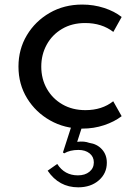

<svg xmlns="http://www.w3.org/2000/svg" viewBox="-20 -548 600 842"><path d="M341 16Q391.5 16 436.5 1Q481.5 -14 513.5 -38.5L476.5 -104Q427.5 -65 354.5 -65Q297.5 -65 253.8 -90.2Q210 -115.5 185.5 -158.8Q161 -202 161 -256Q161 -308.5 184.8 -352Q208.5 -395.5 252 -421.2Q295.5 -447 353.5 -447Q426.5 -447 477 -408L513.5 -473.5Q482 -498.5 436.5 -513.2Q391 -528 340.5 -528Q261 -528 197.8 -491.5Q134.5 -455 97.8 -393.5Q61 -332 61 -256Q61 -178.5 98.8 -117Q136.5 -55.5 200 -19.8Q263.5 16 341 16ZM323 273.5Q378 273.5 413.2 243Q448.5 212.5 448.5 165.5Q448.5 130.5 427.2 107Q406 83.5 371.5 78.5Q360.5 74.5 347.8 73.2Q335 72 318.5 74L344.5 -6.5H297L256 120.5L261.5 124.5Q287 109.5 324 109.5Q354 109.5 372.8 124.5Q391.5 139.5 391.5 164Q391.5 189.5 372.2 205.2Q353 221 321.5 221Q263 221 231 171L189 200.5Q238.5 273.5 323 273.5Z"/></svg>

Font: Spartan Medium
Style: Regular
Weight: 500
Designer: Matt Bailey, Mirko Velimirovic
Foundry: Matt Bailey
Version: Version 1.003; ttfautohint (v1.8.3)